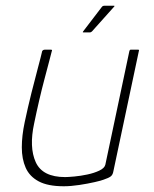

<svg xmlns="http://www.w3.org/2000/svg" viewBox="-20 -645 535 669"><path d="M202 4Q147 4 115 -13Q83 -30 69.5 -60.5Q56 -91 56 -131.5Q56 -172 66 -219Q77 -271 89.5 -321Q102 -371 112.5 -410Q123 -449 127 -467Q129 -470 131.5 -471Q134 -472 138 -472H155Q160 -472 161 -471Q162 -470 160 -465Q158 -457 151.5 -432Q145 -407 135.5 -371.5Q126 -336 116.5 -295Q107 -254 99 -215Q81 -132 104.5 -80Q128 -28 207 -28Q217 -28 239 -30Q261 -32 284.5 -37Q308 -42 326 -50.5Q344 -59 347 -71L431 -468Q432 -470 433 -471Q434 -472 435 -472H461Q463 -472 464 -471Q465 -470 464 -468L375 -48Q373 -36 366 -30.5Q359 -25 341 -19Q334 -16 310 -10.5Q286 -5 256.5 -0.5Q227 4 202 4ZM271 -532Q268 -532 268.5 -533.5Q269 -535 270 -536L335 -621Q338 -625 344 -625H377Q379 -625 379 -624Q379 -623 377 -621L300 -535Q298 -534 296.5 -533Q295 -532 293 -532Z"/></svg>

Font: Glory Thin Thin
Style: Italic
Weight: 250
Italic angle: -12°
Version: Version 1.011